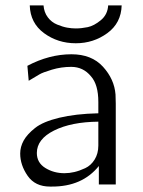

<svg xmlns="http://www.w3.org/2000/svg" viewBox="-20 -687 532 715"><path d="M55.2 -115.2Q55.2 -140.1 68.1 -163.6Q81.1 -187 110.6 -210.4Q140.1 -233.9 200.7 -248.5Q261.2 -263.2 346.2 -265.1V-307.1Q346.2 -372.1 318.8 -402.8Q290 -438 245.1 -438Q208 -438 173.1 -427.5Q138.2 -417 126.7 -409.9Q115.2 -402.8 86.9 -386.2L82 -441.9Q163.1 -484.9 246.1 -484.9Q321.3 -484.9 363.5 -438.5Q405.8 -392.1 410.2 -335L411.1 -300.8V0H348.1V-68.8Q286.1 8.3 172.9 7.8H166Q110.8 7.8 83 -32.2Q55.2 -72.3 55.2 -115.2ZM90.8 -667H142.1Q144 -641.1 158 -622.6Q171.9 -604 192.9 -595.5Q213.9 -586.9 230.5 -584Q247.1 -581.1 262.2 -581.1Q283.2 -581.1 306.6 -585.9Q330.1 -590.8 355.5 -611.8Q380.9 -632.8 382.8 -667H433.1Q431.2 -601.1 379.6 -563.5Q328.1 -525.9 262.2 -525.9Q195.3 -525.9 144 -563.5Q92.8 -601.1 90.8 -667ZM117.2 -117.2Q117.2 -81.1 148.7 -61.5Q180.2 -42 220.2 -42Q238.3 -42 257.1 -46.4Q275.9 -50.8 297.4 -60.8Q318.8 -70.8 332.5 -93Q346.2 -115.2 346.2 -145V-233.9Q245.1 -232.9 181.2 -200.9Q117.2 -168.9 117.2 -117.2Z"/></svg>

Font: CMU Bright
Style: Roman
Weight: 500
Version: Version 0.7.0